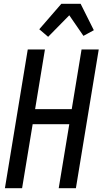

<svg xmlns="http://www.w3.org/2000/svg" viewBox="-20 -997 543 1017"><path d="M6 0 127 -735H218L166 -419H360L412 -735H503L382 0H291L347 -339H153L97 0ZM235 -802 188 -842 305 -977H407L477 -837L422 -807L347 -916Z"/></svg>

Font: Iosevka Medium
Style: Italic
Weight: 500
Italic angle: -9°
Monospace: yes
Designer: Belleve Invis
Foundry: Belleve Invis
Version: Version 32.5.0; ttfautohint (v1.8.4)